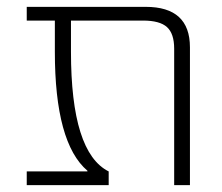

<svg xmlns="http://www.w3.org/2000/svg" viewBox="-20 -540 647 560"><path d="M534 0H488V-398Q488 -442 467 -461Q446 -480 397 -480H187V-389Q187 -95 297 -40V0H58V-40H235V-42Q140 -123 140 -389V-480H58V-520H405Q534 -520 534 -402Z"/></svg>

Font: Mplus 1p Light
Style: Regular
Weight: 300
Version: Version 1.061